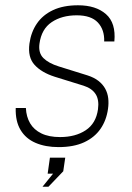

<svg xmlns="http://www.w3.org/2000/svg" viewBox="-20 -547 498 727"><path d="M202 10Q152 10 114.8 -6Q77.5 -22 57.8 -55Q38 -88 39.5 -138H78Q79.5 -105 94 -80.2Q108.5 -55.5 136.8 -41.8Q165 -28 207.5 -28Q265.5 -28 304.5 -53.8Q343.5 -79.5 351 -133Q356 -169 342 -190.8Q328 -212.5 296.5 -222.5L187 -256.5Q137 -272.5 110.8 -301.5Q84.5 -330.5 91.5 -382Q97.5 -425.5 119.8 -458Q142 -490.5 181 -508.8Q220 -527 275.5 -527Q343 -527 381.2 -493.5Q419.5 -460 413 -390H374.5Q376 -434.5 350.5 -461.8Q325 -489 270.5 -489Q214 -489 175.5 -463Q137 -437 129.5 -382Q124.5 -347 144.2 -327.2Q164 -307.5 202.5 -295.5L311.5 -261.5Q336.5 -253.5 353 -240.5Q369.5 -227.5 378.5 -211Q387.5 -194.5 389.8 -175Q392 -155.5 389 -135Q383 -91.5 360.5 -59Q338 -26.5 298.5 -8.2Q259 10 202 10ZM141 160 181 110.5H160.5L169 50H227L219.5 101.5L163.5 160Z"/></svg>

Font: Public Sans Thin
Style: Italic
Weight: 100
Italic angle: -8°
Designer: The Public Sans project authors (U.S. Web Design System). Libre Franklin designed by Pablo Impallari and Rodrigo Fuenzal
Version: Version 2.000